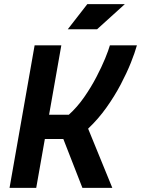

<svg xmlns="http://www.w3.org/2000/svg" viewBox="-20 -914 686 934"><path d="M26.4 0 148.4 -693.4H278.3L218.8 -356H314.9Q355.5 -392.6 389.2 -440.9Q422.9 -489.3 448.7 -538.8Q474.6 -588.4 491.5 -629.6Q508.3 -670.9 514.6 -693.4H646Q636.2 -658.2 616.5 -608.6Q596.7 -559.1 567.1 -502.9Q537.6 -446.8 498 -391.1Q458.5 -335.4 408.7 -288.1L526.4 0H380.9L288.1 -237.8H198.2L156.2 0ZM309.6 -771.5 404.8 -894H587.4L452.1 -771.5Z"/></svg>

Font: CaskaydiaCove NF
Style: Bold Italic
Weight: 700
Italic angle: -10°
Designer: Aaron Bell
Foundry: Saja Typeworks
Version: Version 2111.001; VTT 6.35;Nerd Fonts 3.2.1